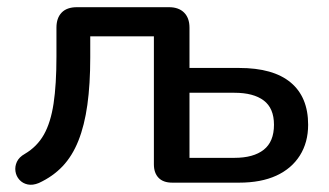

<svg xmlns="http://www.w3.org/2000/svg" viewBox="-20 -508 914 534"><path d="M88 1Q71 8 57 5Q43 2 34 -8Q25 -18 23 -31.5Q21 -45 27 -58Q33 -71 49 -80Q83 -100 102 -133.5Q121 -167 129 -220Q137 -273 137 -351V-431Q137 -458 151.5 -473Q166 -488 194 -488H450Q477 -488 492 -473Q507 -458 507 -431V-319H645Q740 -319 788.5 -278.5Q837 -238 837 -161Q837 -112 814 -75.5Q791 -39 748.5 -19.5Q706 0 645 0H459Q434 0 421 -13.5Q408 -27 408 -51V-407H231V-348Q231 -274 223 -216.5Q215 -159 198 -116.5Q181 -74 154 -45.5Q127 -17 88 1ZM507 -69H632Q685 -69 713.5 -91.5Q742 -114 742 -161Q742 -207 713.5 -228.5Q685 -250 632 -250H507Z"/></svg>

Font: Nunito SemiBold
Style: Regular
Weight: 600
Designer: Vernon Adams
Foundry: Vernon Adams
Version: Version 3.602